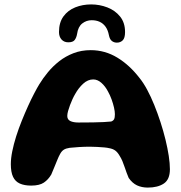

<svg xmlns="http://www.w3.org/2000/svg" viewBox="-20 -829 818 869"><path d="M649 20Q621.5 20 600.2 10Q579 0 562.5 -23.5Q558 -34 553.2 -46.8Q548.5 -59.5 544 -73Q539.5 -86.5 534 -99.8Q528.5 -113 521 -124.5Q512.5 -139.5 501.8 -147.5Q491 -155.5 473.5 -158.5Q466 -160.5 451.5 -161.8Q437 -163 419.8 -164Q402.5 -165 386.5 -165Q363 -165 338.2 -163.5Q313.5 -162 295.5 -160Q278.5 -157.5 269 -151.5Q259.5 -145.5 252.5 -133Q246 -121.5 239.5 -105.5Q233 -89.5 226 -72.5Q219 -55.5 212 -39Q198.5 -16 178.5 -2.5Q158.5 11 121 11Q90.5 11 69.8 1.8Q49 -7.5 39 -28.8Q29 -50 29 -86Q29 -112 35.5 -144.2Q42 -176.5 53.2 -212Q64.5 -247.5 78.5 -282.2Q92.5 -317 107 -349Q121.5 -381 134.8 -406.2Q148 -431.5 157.5 -447Q174.5 -475 197 -502.2Q219.5 -529.5 248.2 -552Q277 -574.5 312.5 -588.2Q348 -602 390.5 -602Q455.5 -602 511 -568.2Q566.5 -534.5 611.5 -476Q629 -454.5 646 -423Q663 -391.5 678.2 -353.8Q693.5 -316 706.5 -276Q719.5 -236 729 -197Q738.5 -158 743.8 -123.5Q749 -89 749 -63Q749 -17 721.8 1.5Q694.5 20 649 20ZM483 -279Q493 -282.5 496.5 -289.8Q500 -297 500 -312Q500 -324.5 496 -342.2Q492 -360 485 -379.2Q478 -398.5 469 -414.5Q456.5 -438.5 439 -454Q421.5 -469.5 402 -469.5Q377.5 -469.5 356.5 -450.2Q335.5 -431 320.5 -404Q314.5 -394 308.2 -380.5Q302 -367 296.8 -353Q291.5 -339 288 -326.2Q284.5 -313.5 284.5 -304Q284.5 -288 298.2 -281.2Q312 -274.5 335.5 -274.5Q373 -274.5 401 -275Q429 -275.5 449.2 -276.5Q469.5 -277.5 483 -279ZM289 -637.5Q270 -637.5 258.5 -650.2Q247 -663 247 -684Q247 -727 267.2 -754.8Q287.5 -782.5 320.8 -795.8Q354 -809 392.5 -809Q430.5 -809 465.8 -795.5Q501 -782 523.5 -754.2Q546 -726.5 546 -684Q546 -656.5 535.2 -646.2Q524.5 -636 509 -636Q495.5 -636 486 -643.8Q476.5 -651.5 473 -669.5Q468.5 -693 457.8 -708Q447 -723 431.2 -730.2Q415.5 -737.5 395 -737.5Q371 -737.5 352.2 -722.8Q333.5 -708 329 -676Q326 -658.5 318 -648Q310 -637.5 289 -637.5Z"/></svg>

Font: Gluten SemiBold
Style: Regular
Weight: 600
Designer: Tyler Finck
Foundry: Etcetera Type Company
Version: Version 1.300